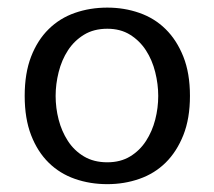

<svg xmlns="http://www.w3.org/2000/svg" viewBox="-20 -465 554 497"><path d="M471.7 -216.8Q471.7 -158.2 454.6 -115.2Q437.5 -72.3 408.7 -43.9Q379.9 -15.6 340.8 -2Q301.8 11.7 257.8 11.7Q212.9 11.7 173.8 -2Q134.8 -15.6 106 -43.9Q77.1 -72.3 60.5 -115.2Q43.9 -158.2 43.9 -216.8Q43.9 -275.4 60.5 -318.4Q77.1 -361.3 106 -389.6Q134.8 -418 173.8 -431.6Q212.9 -445.3 257.8 -445.3Q301.8 -445.3 340.8 -431.6Q379.9 -418 408.7 -389.6Q437.5 -361.3 454.6 -318.4Q471.7 -275.4 471.7 -216.8ZM389.6 -216.8Q389.6 -247.1 381.8 -278.3Q374 -309.6 357.9 -334.5Q341.8 -359.4 316.9 -375Q292 -390.6 257.8 -390.6Q222.7 -390.6 197.3 -375Q171.9 -359.4 155.8 -334.5Q139.6 -309.6 131.8 -278.3Q124 -247.1 124 -216.8Q124 -185.5 131.8 -155.3Q139.6 -125 155.8 -100.1Q171.9 -75.2 197.3 -60.1Q222.7 -44.9 257.8 -44.9Q292 -44.9 316.9 -60.1Q341.8 -75.2 357.9 -100.1Q374 -125 381.8 -155.3Q389.6 -185.5 389.6 -216.8Z"/></svg>

Font: Padauk GrcRegTest
Style: Regular
Weight: 500
Designer: Debbi Hosken
Foundry: SIL
Version: Version 2.0